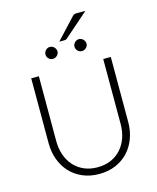

<svg xmlns="http://www.w3.org/2000/svg" viewBox="-148 -1141 1022 1249"><g transform="rotate(-15 363.5 -516.0)"><path d="M95.5 0ZM363.5 -36.5Q414.5 -36.5 454.8 -54.2Q495 -72 523 -103.5Q551 -135 565.8 -177.8Q580.5 -220.5 580.5 -270V-707.5H631.5V-270Q631.5 -211.5 613 -160.8Q594.5 -110 559.8 -72.2Q525 -34.5 475.2 -13Q425.5 8.5 363.5 8.5Q301.5 8.5 251.8 -13Q202 -34.5 167.2 -72.2Q132.5 -110 114 -160.8Q95.5 -211.5 95.5 -270V-707.5H147V-270.5Q147 -221 161.8 -178.2Q176.5 -135.5 204.2 -104Q232 -72.5 272.2 -54.5Q312.5 -36.5 363.5 -36.5ZM549.5 -1040 385.5 -896.5Q381 -892.5 376.5 -891.5Q372 -890.5 366 -890.5H333.5L462.5 -1029Q468.5 -1036 474.8 -1038Q481 -1040 493 -1040ZM306 -832.5Q306 -824.5 302.5 -817.2Q299 -810 293.5 -804.8Q288 -799.5 280.5 -796.2Q273 -793 265 -793Q257 -793 249.8 -796.2Q242.5 -799.5 237 -804.8Q231.5 -810 228.2 -817.2Q225 -824.5 225 -832.5Q225 -840.5 228.2 -848Q231.5 -855.5 237 -861.2Q242.5 -867 249.8 -870.2Q257 -873.5 265 -873.5Q273 -873.5 280.5 -870.2Q288 -867 293.5 -861.2Q299 -855.5 302.5 -848Q306 -840.5 306 -832.5ZM501.5 -832.5Q501.5 -824.5 498.2 -817.2Q495 -810 489.2 -804.8Q483.5 -799.5 476.2 -796.2Q469 -793 461 -793Q452.5 -793 445.2 -796.2Q438 -799.5 432.5 -804.8Q427 -810 423.8 -817.2Q420.5 -824.5 420.5 -832.5Q420.5 -849 432.5 -861.2Q444.5 -873.5 461 -873.5Q469 -873.5 476.2 -870.2Q483.5 -867 489.2 -861.2Q495 -855.5 498.2 -848Q501.5 -840.5 501.5 -832.5Z"/></g></svg>

Font: Lato Light
Style: Regular
Weight: 300
Designer: Lukasz Dziedzic
Foundry: tyPoland Lukasz Dziedzic
Version: Version 2.007; 2014-02-27